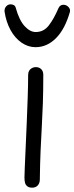

<svg xmlns="http://www.w3.org/2000/svg" viewBox="-20 -852 344 887"><path d="M110 -506Q110 -517 114.5 -525Q119 -533 127.5 -537.5Q136 -542 145 -542Q161 -542 170.5 -532.5Q180 -523 180 -506Q180 -432 178 -374.5Q176 -317 173 -265Q170 -213 167.5 -155.5Q165 -98 164 -23Q164 -6 154.5 4.5Q145 15 129 15Q114 15 106 8.5Q98 2 95.5 -8Q93 -18 93 -32Q93 -42 94.5 -79Q96 -116 98.5 -169.5Q101 -223 103.5 -283.5Q106 -344 108 -402.5Q110 -461 110 -506ZM144 -634Q110 -634 79.5 -655Q49 -676 28.5 -713.5Q8 -751 1 -799Q0 -813 8.5 -822.5Q17 -832 29 -832Q38 -832 44.5 -828Q51 -824 53 -815Q69 -758 94 -731Q119 -704 145 -704Q182 -704 205.5 -734.5Q229 -765 250 -814Q254 -823 260 -826.5Q266 -830 273 -830Q286 -830 296 -820Q306 -810 303 -797Q280 -717 238.5 -675.5Q197 -634 144 -634Z"/></svg>

Font: Playpen Sans Light
Style: Regular
Weight: 300
Designer: Laura Meseguer, Veronika Burian, José Scaglione
Foundry: TypeTogether
Version: Version 1.001